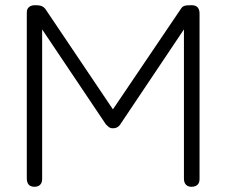

<svg xmlns="http://www.w3.org/2000/svg" viewBox="-20 -707 870 738"><path d="M112 11Q103 11 96.5 7.5Q90 4 86.5 -3Q83 -10 83 -20V-658Q83 -668 86.5 -674Q90 -680 97 -683.5Q104 -687 114 -687Q124 -687 131 -686Q138 -685 143.5 -682Q149 -679 154 -673L434 -257H394L678 -677Q682 -682 687.5 -684Q693 -686 700.5 -686.5Q708 -687 717 -687Q727 -687 733.5 -683.5Q740 -680 743.5 -673Q747 -666 747 -656V-18Q747 -9 743.5 -2.5Q740 4 733 7.5Q726 11 716 11Q707 11 700.5 7.5Q694 4 690.5 -3Q687 -10 687 -20V-594L441 -227Q438 -223 434 -220Q430 -217 425 -215.5Q420 -214 414 -214Q408 -214 404 -215.5Q400 -217 396.5 -220Q393 -223 387 -229L142 -594V-18Q142 -9 138.5 -2.5Q135 4 128.5 7.5Q122 11 112 11Z"/></svg>

Font: Fredoka Light Light
Style: Regular
Weight: 300
Version: Version 2.001